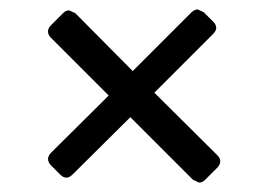

<svg xmlns="http://www.w3.org/2000/svg" viewBox="-20 -494 570 408"><path d="M88 -169 211 -291 88 -414Q82 -420 82 -427Q82 -434 88 -440L114 -466Q120 -472 127 -472L140 -466L262 -343L387 -468Q394 -474 400 -474L413 -468L433 -448Q446 -435 433 -422L308 -297L442 -164Q448 -158 448 -151Q448 -144 442 -138L416 -112Q410 -106 403 -106L390 -112L257 -245L134 -123Q121 -110 108 -123L88 -143Q82 -150 82 -156Q82 -162 88 -169Z"/></svg>

Font: Crete Round
Style: Regular
Weight: 400
Designer: Veronika Burian
Foundry: TypeTogether
Version: Version 1.001